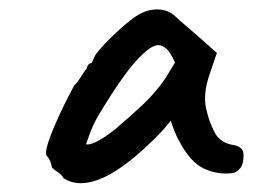

<svg xmlns="http://www.w3.org/2000/svg" viewBox="-20 -413 549 417"><path d="M118 -26Q114 -34 103 -41Q92 -48 92 -52Q92 -56 89 -63Q86 -70 82 -74Q77 -80 84.5 -103Q92 -126 107 -159Q122 -192 141 -227Q149 -235 157 -248Q165 -261 169 -265Q169 -269 172 -272.5Q175 -276 179 -276L185 -289Q186 -293 196 -305Q206 -317 221 -331.5Q236 -346 251 -359Q266 -372 276 -378Q297 -392 319.5 -392.5Q342 -393 358 -380Q361 -377 370.5 -368.5Q380 -360 392 -350Q404 -340 414 -331L451 -298L434 -248Q421 -208 427.5 -178Q434 -148 446 -126Q451 -115 462 -107.5Q473 -100 487 -98Q495 -97 502 -92Q509 -87 509 -76Q509 -57 502 -48Q495 -39 485 -37Q452 -33 422.5 -47Q393 -61 369 -107Q365 -113 358.5 -129.5Q352 -146 351 -151Q347 -146 339 -136.5Q331 -127 325 -121Q254 -49 203 -26.5Q152 -4 118 -26ZM167 -100Q172 -97 189 -105Q206 -113 231 -133Q265 -162 291 -186.5Q317 -211 338 -241L360 -277Q350 -300 341 -307.5Q332 -315 324 -315Q311 -315 290.5 -296Q270 -277 245.5 -242.5Q221 -208 193 -161Q181 -140 174 -120Q167 -100 167 -100Z"/></svg>

Font: Caveat SemiBold
Style: Regular
Weight: 600
Designer: Pablo Impallari
Foundry: Pablo Impallari
Version: Version 2.000